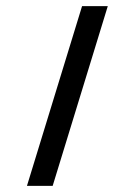

<svg xmlns="http://www.w3.org/2000/svg" viewBox="-20 -795 372 627"><path d="M68 -188H152L332 -775H248Z"/></svg>

Font: bitstorm
Style: maxcnobl
Weight: 400
Version: Version 0.2